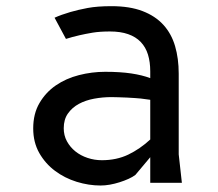

<svg xmlns="http://www.w3.org/2000/svg" viewBox="-20 -578 690 607"><path d="M555 0H455V-81L408 -25Q399.5 -18.5 386.2 -12.5Q373 -6.5 358 -1.8Q343 3 327.5 5.8Q312 8.5 298 8.5Q260.5 8.5 222.5 -3.2Q184.5 -15 154 -37.8Q123.5 -60.5 104.2 -94.2Q85 -128 85 -172Q85 -218.5 104.8 -252.2Q124.5 -286 156.5 -308Q188.5 -330 229.5 -340.5Q270.5 -351 312.5 -351Q360 -351 395 -345.8Q430 -340.5 455 -331V-352.5Q455 -382 447.8 -405.5Q440.5 -429 425 -445.2Q409.5 -461.5 385.2 -470Q361 -478.5 327.5 -478.5Q296 -478.5 273.2 -474.8Q250.5 -471 231 -466.5Q219.5 -464 209 -461Q198.5 -458 188.5 -455L152.5 -522Q173.5 -531.5 202.5 -540Q226.5 -547 257.2 -552.8Q288 -558.5 332.5 -558.5Q390 -558.5 430.5 -543Q471 -527.5 496.5 -499.5Q522 -471.5 533.5 -432.2Q545 -393 545 -345V-90ZM455 -262.5 425 -266.5Q418 -267 406.5 -268Q395 -269 381.8 -269.5Q368.5 -270 355.2 -270.5Q342 -271 332.5 -271Q304.5 -271 277.5 -266Q250.5 -261 229.2 -249.5Q208 -238 194.8 -219.2Q181.5 -200.5 181.5 -172.5Q181.5 -150 191.5 -131.5Q201.5 -113 218.2 -99.5Q235 -86 256.8 -78.8Q278.5 -71.5 302 -71.5Q348.5 -71.5 385.5 -89.2Q422.5 -107 455 -137Z"/></svg>

Font: B612 Mono
Style: Regular
Weight: 400
Version: Version 1.005